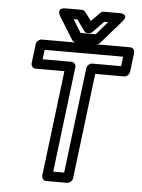

<svg xmlns="http://www.w3.org/2000/svg" viewBox="-58 -891 711 962"><g transform="rotate(5 297.0 -410.0)"><path d="M242 -25 307 -556C309 -571 296 -581 285 -581H140L146 -629H541L535 -581H390C375 -581 363 -567 362 -556L297 -25ZM189 0C188 11 196 25 211 25H315C326 25 342 15 344 0L409 -531H554C565 -531 580 -541 582 -556L594 -654C595 -665 587 -679 572 -679H127C116 -679 101 -669 99 -654L87 -556C86 -545 94 -531 109 -531H254ZM431 -795H451L394 -729H318L277 -795H296L336 -740C340 -734 347 -731 354 -731H358C365 -731 373 -735 378 -740ZM426 -845C419 -845 411 -842 406 -836L364 -793L332 -836C328 -841 321 -845 314 -845H233C184 -845 208 -805 208 -805L280 -689C283 -684 291 -679 299 -679H400C407 -679 415 -682 421 -689L522 -805C556 -844 507 -845 507 -845Z"/></g></svg>

Font: Falling Sky
Style: CondOuObl
Weight: 400
Designer: Paul D. Hunt
Foundry: Adobe Systems Incorporated
Version: Version 1.02